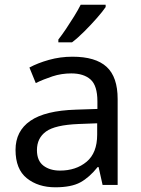

<svg xmlns="http://www.w3.org/2000/svg" viewBox="-20 -786 601 816"><path d="M288 -545Q386 -545 433 -502Q480 -459 480 -365V0H416L399 -76H395Q360 -32 321.5 -11Q283 10 215 10Q142 10 94 -28.5Q46 -67 46 -149Q46 -229 109 -272.5Q172 -316 303 -320L394 -323V-355Q394 -422 365 -448Q336 -474 283 -474Q241 -474 203 -461.5Q165 -449 132 -433L105 -499Q140 -518 188 -531.5Q236 -545 288 -545ZM314 -259Q214 -255 175.5 -227Q137 -199 137 -148Q137 -103 164.5 -82Q192 -61 235 -61Q303 -61 348 -98.5Q393 -136 393 -214V-262ZM429 -756Q417 -738 392 -709.5Q367 -681 338.5 -652.5Q310 -624 286 -606H228V-618Q243 -637 260.5 -663Q278 -689 295 -716.5Q312 -744 323 -766H429Z"/></svg>

Font: Noto Sans Hebrew Droid SemiBold
Style: Regular
Weight: 600
Designer: Monotype Design Team
Foundry: Monotype Imaging Inc.
Version: Version 1.100; ttfautohint (v1.8.4.7-5d5b)